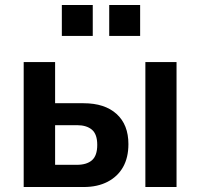

<svg xmlns="http://www.w3.org/2000/svg" viewBox="-20 -750 804 770"><path d="M75 0V-501H201V-336H315Q400 -336 447.5 -293Q495 -250 495 -172Q495 -118 473.5 -80Q452 -42 411.5 -21Q371 0 316 0ZM201 -89H288Q328 -89 349 -107.5Q370 -126 370 -169Q370 -212 348.5 -230Q327 -248 289 -248H201ZM563 0V-501H688V0ZM418 -606V-730H542V-606ZM228 -606V-730H352V-606Z"/></svg>

Font: Nunito Sans 7pt Condensed
Style: Bold
Weight: 700
Width: 3
Designer: Vernon Adams
Foundry: Vernon Adams
Version: Version 3.101;gftools[0.9.27]